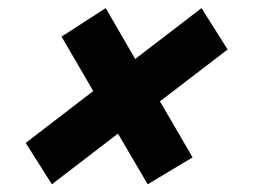

<svg xmlns="http://www.w3.org/2000/svg" viewBox="-20 -504 640 485"><path d="M45 -143 215.5 -274 135.5 -411.5 247 -483.5 321.5 -355 489 -483.5 555 -379 384 -248 466.5 -106.5 353 -38.5 278 -166.5 111 -38.5Z"/></svg>

Font: Newsreader 6pt ExtraBold
Style: Italic
Weight: 800
Italic angle: -17°
Designer: Hugues Gentile
Foundry: Production Type
Version: Version 1.003; ttfautohint (v1.8.3)